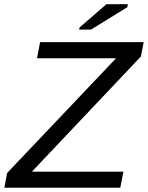

<svg xmlns="http://www.w3.org/2000/svg" viewBox="-40 -887 698 907"><path d="M543 -76.2 528.3 0H-19.5L-6.3 -69.8L508.3 -611.8H134.8L149.4 -688H638.7L625.5 -620.1L110.8 -76.2ZM561.5 -853 389.6 -747.1H334L335.4 -756.8L462.9 -867.2H564Z"/></svg>

Font: Arimo
Style: Italic
Weight: 400
Italic angle: -12°
Designer: Steve Matteson
Foundry: Monotype Imaging Inc.
Version: Version 1.33